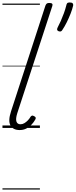

<svg xmlns="http://www.w3.org/2000/svg" viewBox="-20 -1039 614 1559"><path d="M140 17Q87 17 65.5 -19.5Q44 -56 69 -133L349 -994Q354 -1006 360.5 -1010.5Q367 -1015 380 -1015Q397 -1015 403 -1009Q409 -1003 405 -991L120 -119Q106 -74 113.5 -52Q121 -30 146 -30Q163 -30 178 -39Q193 -48 206 -61.5Q219 -75 227 -89Q230 -95 237.5 -99Q245 -103 257 -96Q269 -90 270 -82Q271 -74 265 -66Q254 -46 236 -27Q218 -8 194 4.5Q170 17 140 17ZM457 -785Q446 -789 444 -796.5Q442 -804 448 -816Q460 -838 473.5 -868.5Q487 -899 499 -932Q511 -965 518 -994Q520 -1005 525 -1012Q530 -1019 546 -1019Q564 -1019 570 -1012Q576 -1005 574 -994Q567 -963 552.5 -926.5Q538 -890 521 -856Q504 -822 487 -797Q483 -789 476 -785Q469 -781 457 -785ZM0 490H304V500H0ZM0 -20H304V0H0ZM0 -505H304V-500H0ZM0 -1010H304V-1000H0Z"/></svg>

Font: Playwrite RO Guides
Style: Regular
Weight: 400
Designer: Veronika Burian, José Scaglione
Foundry: TypeTogether
Version: Version 1.003